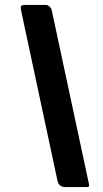

<svg xmlns="http://www.w3.org/2000/svg" viewBox="-20 -762 420 782"><path d="M246 0Q218 0 213 -31L67 -714Q63 -731 65.5 -736.5Q68 -742 83 -742H166Q175 -742 182.5 -734.5Q190 -727 191 -719L342 -14Q344 -5 342 -2.5Q340 0 329 0H246Z"/></svg>

Font: Libre Franklin Black
Style: Italic
Weight: 900
Italic angle: -8°
Designer: Pablo Impallari, Rodrigo Fuenzalida, Nhung Nguyen
Foundry: Impallari Type
Version: Version 3.000